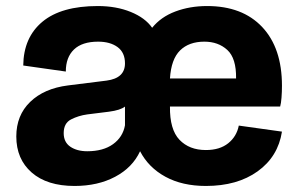

<svg xmlns="http://www.w3.org/2000/svg" viewBox="-20 -606 984 636"><path d="M34 -154Q34 -224 80 -268.5Q126 -313 205 -323L333 -339Q394 -347 394 -396Q394 -432 369.5 -450Q345 -468 305 -468Q252 -468 225 -442Q198 -416 198 -369L57 -389Q58 -482 120.5 -534Q183 -586 304 -586Q365 -586 413 -566.5Q461 -547 484 -514Q513 -550 561 -568Q609 -586 666 -586Q783 -586 848.5 -516.5Q914 -447 914 -322Q914 -302 912.5 -282.5Q911 -263 908 -253H543Q542 -177 574.5 -143Q607 -109 662 -109Q708 -109 736 -131.5Q764 -154 771 -190L914 -170Q901 -87 833.5 -38.5Q766 10 662 10Q584 10 528 -20.5Q472 -51 444 -105Q419 -51 361.5 -20.5Q304 10 227 10Q136 10 85 -34.5Q34 -79 34 -154ZM543 -346H762Q763 -413 733 -440.5Q703 -468 657 -468Q606 -468 576.5 -439Q547 -410 543 -346ZM191 -165Q191 -135 213 -120Q235 -105 269 -105Q322 -105 354.5 -128.5Q387 -152 394 -191V-253Q379 -241 341 -236L269 -227Q240 -223 215.5 -210.5Q191 -198 191 -165Z"/></svg>

Font: BDO Grotesk
Style: Bold
Weight: 700
Designer: Deni Anggara
Foundry: Lokal Container
Version: Version 2.000